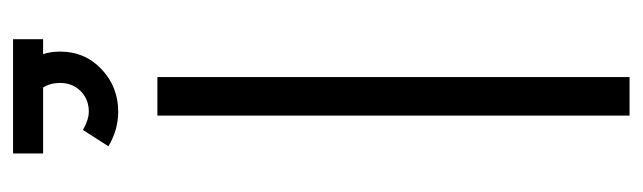

<svg xmlns="http://www.w3.org/2000/svg" viewBox="-365 -398 984 294"><g transform="rotate(90 127.0 -251.0)"><path d="M98 -723H157V0H98ZM215 175V221H40V175H63Q59 164 59 149Q59 111 86 85.5Q113 60 151 60Q179 60 204 75L179 114Q163 105 151 105Q132 105 119.5 117.5Q107 130 107 149Q107 164 114 175Z"/></g></svg>

Font: Cairo Light
Style: Regular
Weight: 300
Designer: Mohamed Gaber, Accademia di Belle Arti di Urbino and others
Foundry: Kief Type Foundry, Accademia di Belle Arti di Urbino and others
Version: Version 3.011